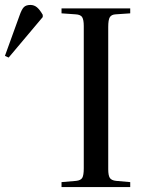

<svg xmlns="http://www.w3.org/2000/svg" viewBox="-189 -757 607 777"><path d="M60 0V-20L119 -25Q138 -27 144 -37.5Q150 -48 150 -76V-652Q150 -677 143.5 -687.5Q137 -698 117 -699L60 -703V-723H338V-703L279 -699Q262 -698 255.5 -687.5Q249 -677 249 -648V-72Q249 -47 255.5 -37Q262 -27 281 -25L338 -20V0ZM-154 -524 -169 -531 -110 -694Q-101 -720 -92 -728.5Q-83 -737 -66 -737Q-51 -737 -39.5 -727.5Q-28 -718 -16 -697V-688Z"/></svg>

Font: Literata 60pt
Style: Regular
Weight: 400
Designer: Latin by Veronika Burian and Jose Scaglione. Greek by Irene Vlachou. Cyrillic by Vera Evstafieva.
Foundry: TypeTogether
Version: Version 3.002